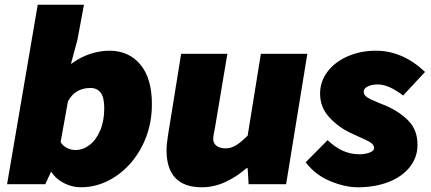

<svg xmlns="http://www.w3.org/2000/svg" viewBox="-20 -781 1827 814"><path d="M198 -52H196L172 0H10L140 -761H336L308 -611L281 -511H283Q321 -539 362.5 -552.5Q404 -566 444 -566Q526 -566 575 -507.5Q624 -449 624 -339Q624 -242 582.5 -161.5Q541 -81 471.5 -34Q402 13 323 13Q285 13 250.5 -5Q216 -23 198 -52ZM422 -322Q422 -369 406.5 -388.5Q391 -408 364 -408Q298 -408 268 -351L237 -179Q245 -164 262.5 -154.5Q280 -145 300 -145Q332 -145 360 -166.5Q388 -188 405 -228.5Q422 -269 422 -322Z M686 -145Q686 -170 693 -212L748 -553H944L891 -237Q891 -237 887 -217Q884 -202 884 -192Q884 -173 898.5 -162.5Q913 -152 936 -152Q960 -152 981.5 -165.5Q1003 -179 1030 -206L1086 -553H1283L1193 0H1034L1030 -68H1025Q983 -31 934.5 -9Q886 13 836 13Q686 13 686 -145Z M1276 -93 1369 -187Q1430 -127 1503 -127Q1529 -127 1547.5 -134.5Q1566 -142 1566 -153Q1566 -167 1551.5 -176.5Q1537 -186 1502 -201L1461 -220Q1412 -244 1374.5 -285.5Q1337 -327 1337 -384Q1337 -435 1368 -476.5Q1399 -518 1453.5 -542Q1508 -566 1574 -566Q1687 -566 1782 -476L1689 -376Q1628 -423 1582 -423Q1556 -423 1539 -414.5Q1522 -406 1522 -393Q1522 -378 1536.5 -368.5Q1551 -359 1586 -345L1620 -331Q1676 -306 1713 -267.5Q1750 -229 1750 -167Q1750 -114 1717.5 -73Q1685 -32 1627.5 -9.5Q1570 13 1497 13Q1443 13 1380 -13Q1317 -39 1276 -93Z"/></svg>

Font: Nebula Sans Black
Style: Regular
Weight: 900
Italic angle: -9°
Designer: Paul D. Hunt for Adobe (as Source Sans)
Foundry: Nebula Entertainment & Broadcasting LLC
Version: Version 1.010